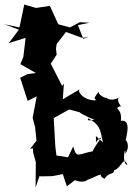

<svg xmlns="http://www.w3.org/2000/svg" viewBox="-58 -793 599 847"><path d="M309 -622 286 -682 337 -693 294 -695 251 -672 199 -686 162 -767 101 -758 49 -773 28 -672 -38 -686 25 -662 -19 -603 55 -626 45 -542 32 -510 100 -471 63 -466 31 -450 64 -348 104 -368 86 -273 97 -231 103 -172 75 -137 88 -138V-121L100 -78L99 34L116 -16L125 -15L174 -16L219 -25L237 29L272 2C330 24 347 -19 309 -6C313 17 365 -19 383 -22C408 -23 365 -25 403 -4C422 -35 443 -20 446 -42C480 -53 487 -111 504 -64C475 -75 498 -162 495 -115C527 -161 478 -200 494 -165C498 -186 525 -269 475 -260C483 -320 439 -310 471 -324C488 -315 450 -347 467 -363C423 -338 403 -371 413 -362C417 -355 366 -375 380 -392C342 -343 369 -366 363 -350C309 -350 279 -392 295 -400L219 -355L224 -424L216 -414L166 -512L192 -552L189 -578L192 -599L233 -652L304 -626L333 -629ZM365 -193C368 -141 355 -171 390 -187C326 -102 356 -110 353 -126C285 -114 281 -91 265 -147L242 -99L191 -107L186 -148C184 -189 181 -231 179 -272L247 -310L300 -296C274 -307 322 -277 362 -264C373 -271 317 -251 332 -271C382 -242 384 -225 396 -165Z"/></svg>

Font: Asimov Aggro
Style: Condensed
Weight: 500
Designer: Google
Version: Version 2.000980; 2014